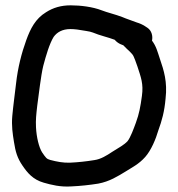

<svg xmlns="http://www.w3.org/2000/svg" viewBox="-20 -705 667 720"><path d="M410 -555.9C423.7 -539.7 441 -536.2 442.3 -535.3C461.3 -514.8 475.9 -506.4 481.8 -491.7C484.4 -485.3 488.9 -475.3 495.2 -456.2C508.6 -414.7 518.5 -391 512.2 -345.4C506.6 -304.3 501.9 -278.3 489.5 -244.6C481.5 -222.8 469.2 -189.1 458.3 -175.6C444.5 -160.9 427.2 -152.3 401.4 -136C379.4 -121.3 358 -108.1 334.2 -104.7C304.6 -99.8 272.7 -96.3 242.9 -95C217.9 -93.8 192.6 -98.8 168.4 -105.2C154.7 -108.8 151.7 -113.6 137.8 -133.8C126.1 -152.5 116.9 -190 115 -227.3C113.5 -256 115.9 -275.4 119.8 -309.9C125.8 -352.2 133.1 -420.2 142.2 -457.9C152.9 -498.3 165.5 -540.8 181 -566.4C193.4 -583.8 213.5 -596 244 -596C251.3 -596 259.1 -595.5 269.2 -594.3C291.3 -590.2 316.6 -588 328.2 -583C353.3 -572.2 386.3 -565 410 -555.9ZM550 -552.6C553.7 -569.7 548.8 -590.2 532.9 -600.8L523.6 -606.9C513.9 -613.1 504.2 -617.4 493.1 -620.7C475.3 -627.7 455.1 -633.9 438.5 -641.1C413.9 -650.7 380.4 -658.6 361.2 -666.3C327.2 -679.5 281.5 -685 245 -685C208.9 -685 179.5 -676.2 152.8 -659.2C112.6 -634.8 93.9 -597 78.5 -554.5C61.2 -507 46.8 -451.5 40.2 -391.8C34.6 -343 30 -312.7 26.1 -270.2C22.8 -232.6 27.4 -203.8 32.3 -173.1C38.1 -135.6 45 -112.2 64.4 -83.9C82.4 -57.5 103.3 -31.4 144.2 -19.9C172.1 -12 206.3 -3 248.5 -6C281.3 -7.5 315.8 -11.2 348.3 -16.4C391 -24.3 421.8 -44.3 449.1 -60.7C474.5 -76.8 501 -89.5 524.7 -116.5C547.1 -141.8 564.4 -183.8 573.8 -216.2C587.1 -252.6 596.7 -286.4 600.9 -335.5C608.1 -398 594.8 -440.1 579.7 -484C570.5 -511.7 566 -531.3 550 -552.6Z"/></svg>

Font: Just Breathe
Style: Bd
Weight: 400
Foundry: Cannot Into Space Fonts
Version: Version 0.72